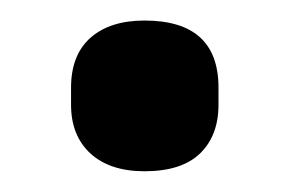

<svg xmlns="http://www.w3.org/2000/svg" viewBox="-20 -357 278 187"><path d="M120.7 -190.2Q87.1 -190.2 68.1 -207.5Q49.2 -224.9 49.2 -255V-271.7Q49.2 -303.4 68.1 -320.2Q87.1 -337 120.7 -337Q192.8 -337 192.8 -271.7V-255Q192.8 -224.9 174.8 -207.5Q156.8 -190.2 120.7 -190.2Z"/></svg>

Font: Sofia Sans Condensed
Style: Regular
Weight: 400
Designer: Botio Nikoltchev, Ani Petrova
Foundry: lettersoup
Version: Version 4.100